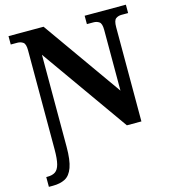

<svg xmlns="http://www.w3.org/2000/svg" viewBox="-135 -824 1057 1174"><g transform="rotate(-15 394.0 -237.0)"><path d="M28 240V178H37Q67 178 85.5 165.5Q104 153 112.5 120.5Q121 88 121 28V-600Q121 -640 105.5 -650.5Q90 -661 70 -661H28V-714H250L603 -215V-600Q603 -640 587.5 -650.5Q572 -661 552 -661H510V-714H771V-661H729Q708 -661 693 -650Q678 -639 678 -596V0H586L196 -551V31Q196 116 179.5 161.5Q163 207 131.5 223.5Q100 240 54 240Z"/></g></svg>

Font: NotoSerif-Bold
Style: Regular
Weight: 700
Designer: Monotype Design Team
Foundry: Monotype Imaging Inc.
Version: Version 2.007; ttfautohint (v1.8) -l 8 -r 50 -G 200 -x 14 -D